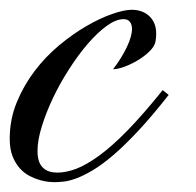

<svg xmlns="http://www.w3.org/2000/svg" viewBox="-93 -371 399 391"><path d="M250.5 -177.7Q216.8 -134.8 188.7 -104.7Q160.6 -74.7 137.5 -54.9Q114.3 -35.2 95.7 -24.2Q77.1 -13.2 62.5 -7.8Q47.9 -2.4 36.6 -1.2Q25.4 0 17.1 0Q13.7 0 5.9 -0.7Q-2 -1.5 -12.2 -4.4Q-22.5 -7.3 -33.2 -12.9Q-43.9 -18.6 -52.7 -28.3Q-61.5 -38.1 -67.4 -52.7Q-73.2 -67.4 -73.2 -88.4Q-73.2 -127.4 -59.1 -162.1Q-44.9 -196.8 -22.7 -226.1Q-0.5 -255.4 27.3 -278.6Q55.2 -301.8 83 -317.9Q110.8 -334 135.3 -342.5Q159.7 -351.1 175.8 -351.1Q184.6 -351.1 193.4 -348.4Q202.1 -345.7 209.2 -339.8Q216.3 -334 220.7 -324.7Q225.1 -315.4 225.1 -302.2Q225.1 -293.9 223.6 -286.1Q221.7 -276.4 211.4 -266.4Q201.2 -256.3 187.7 -248.3Q174.3 -240.2 160.4 -235.1Q146.5 -230 137.2 -230Q154.8 -252.9 165.3 -275.1Q175.8 -297.4 175.8 -312Q175.8 -320.8 171.6 -326.4Q167.5 -332 158.7 -332Q143.1 -332 124 -318.1Q105 -304.2 85.7 -281.7Q66.4 -259.3 47.9 -230.5Q29.3 -201.7 15.1 -171.9Q1 -142.1 -7.8 -113.8Q-16.6 -85.4 -16.6 -64Q-16.6 -51.3 -13.7 -42.7Q-10.7 -34.2 -5.1 -29.1Q0.5 -23.9 7.8 -21.7Q15.1 -19.5 23.9 -19.5Q41.5 -19.5 62.3 -27.3Q83 -35.2 109.1 -54.2Q135.3 -73.2 167 -105.7Q198.7 -138.2 238.3 -187.5Z"/></svg>

Font: Dynalight
Style: Regular
Weight: 400
Version: Version 1.000